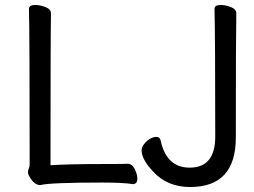

<svg xmlns="http://www.w3.org/2000/svg" viewBox="-20 -731 1023 774"><path d="M142.6 15.1Q118.7 15.1 100.6 -16.1Q92.8 -27.8 92.8 -37.1Q92.8 -44.9 96.2 -52Q99.6 -59.1 99.6 -69.8Q99.6 -588.9 96.7 -694.8Q96.7 -710.9 121.6 -710.9Q141.6 -710.9 163.6 -702.4Q185.5 -693.8 185.5 -676.8Q183.6 -587.9 183.6 -64.9Q255.9 -69.8 401.9 -69.8Q481.9 -69.8 494.6 -70.8Q512.7 -70.8 523.2 -49.3Q533.7 -27.8 533.7 -11.2Q533.7 11.2 515.6 11.2Q476.6 4.9 392.6 4.9Q180.7 4.9 142.6 15.1ZM746.6 22.9Q653.8 22.9 596.7 -40Q550.8 -88.9 550.8 -125Q550.8 -137.2 560.8 -150.1Q570.8 -163.1 584.2 -171.1Q597.7 -179.2 609.9 -179.2Q625 -179.2 627.9 -163.1Q651.9 -55.2 744.6 -55.2Q847.7 -55.2 847.7 -180.2Q847.7 -588.9 844.7 -694.8Q844.7 -710.9 869.6 -710.9Q889.6 -710.9 911.1 -702.4Q932.6 -693.8 932.6 -676.8Q930.7 -587.9 930.7 -176.8Q930.7 22.9 746.6 22.9Z"/></svg>

Font: LXGW WenKai GB Screen
Style: Regular
Weight: 400
Designer: LXGW / Fontworks Inc.
Foundry: LXGW / Fontworks Inc.
Version: Version 1.321;February 19, 2024;FontCreator 14.0.0.2901 64-b